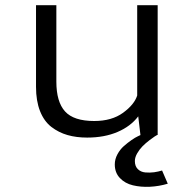

<svg xmlns="http://www.w3.org/2000/svg" viewBox="-20 -521 750 741"><path d="M316.5 10Q274.5 10 240.5 0.2Q206.5 -9.5 178.2 -31.2Q150 -53 134.5 -92.2Q119 -131.5 119 -186V-501H197.5V-206Q197.5 -128 231 -91Q264.5 -54 343.5 -54Q411.5 -54 455 -85.8Q498.5 -117.5 509.5 -152.5V-501H588.5V0H586.5Q583 2 577.2 5.5Q571.5 9 556.8 20.2Q542 31.5 530.5 43Q519 54.5 509.8 70.2Q500.5 86 500.5 100.5Q500.5 120.5 512 131.8Q523.5 143 541 144.5Q558.5 146 574.8 143.8Q591 141.5 605.5 137L627.5 188Q594 198 558.8 199.8Q523.5 201.5 493 194.2Q462.5 187 442.8 166.2Q423 145.5 423 113.5Q423 93.5 433.2 74.5Q443.5 55.5 458 42.8Q472.5 30 487.2 19.8Q502 9.5 512 5L522.5 0H522L513.5 -72Q484.5 -33.5 433.8 -11.8Q383 10 316.5 10Z"/></svg>

Font: League Mono Light
Style: Regular
Weight: 300
Width: 6
Designer: Tyler Finck
Foundry: The League of Moveable Type / Tyler Finck
Version: Version 2.210